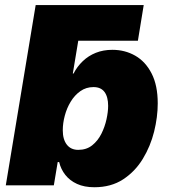

<svg xmlns="http://www.w3.org/2000/svg" viewBox="-20 -748 681 775"><path d="M198.2 -583.5 124 -727.5H560.1L536.6 -583.5ZM360.8 7.8Q320.3 7.8 291 -5.6Q261.7 -19 243.7 -42Q225.6 -64.9 218.8 -93.8H212.9L197.3 0H3.4L124 -727.5H319.8L273.9 -451.2H276.9Q291.5 -479.5 314.2 -501.2Q336.9 -522.9 366.9 -534.9Q397 -546.9 433.6 -546.9Q484.4 -546.9 525.9 -523.2Q567.4 -499.5 592 -451.4Q616.7 -403.3 616.7 -330.6Q616.7 -275.9 602.1 -216.8Q587.4 -157.7 556.4 -106.7Q525.4 -55.7 476.8 -23.9Q428.2 7.8 360.8 7.8ZM295.9 -143.1Q329.1 -143.1 352.1 -161.4Q375 -179.7 389.2 -208Q403.3 -236.3 409.9 -266.6Q416.5 -296.9 416.5 -320.8Q416.5 -356.9 401.9 -376.7Q387.2 -396.5 357.4 -396.5Q327.6 -396.5 304.4 -380.1Q281.2 -363.8 265.4 -337.6Q249.5 -311.5 241.5 -281Q233.4 -250.5 233.4 -222.2Q233.4 -185.1 249.8 -164.1Q266.1 -143.1 295.9 -143.1Z"/></svg>

Font: Inter 18pt Black
Style: Italic
Weight: 900
Italic angle: -9.3988°
Designer: Rasmus Andersson
Foundry: rsms
Version: Version 4.001;git-66647c0bb